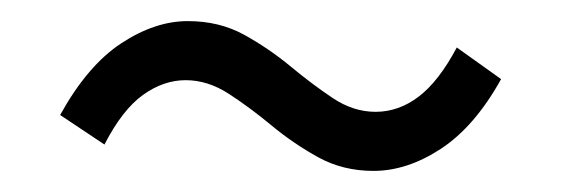

<svg xmlns="http://www.w3.org/2000/svg" viewBox="-20 -421 532 182"><path d="M334 -259Q305 -259 281.5 -272Q258 -285 237.5 -302Q217 -319 197 -332Q177 -345 156 -345Q135 -345 115.5 -331Q96 -317 79 -284L37 -312Q63 -359 95 -380Q127 -401 158 -401Q188 -401 211.5 -388Q235 -375 255.5 -358Q276 -341 295.5 -328Q315 -315 336 -315Q358 -315 377 -329.5Q396 -344 413 -376L455 -346Q430 -301 398 -280Q366 -259 334 -259Z"/></svg>

Font: Assistant ExtraLight
Style: Regular
Weight: 400
Version: Version 3.000